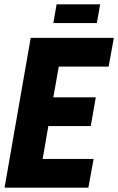

<svg xmlns="http://www.w3.org/2000/svg" viewBox="-20 -862 543 882"><path d="M1 0 121 -688H503L479 -556H250L225 -415H420L397 -283H202L176 -132H410L386 0ZM225 -756 240 -842H440L425 -756Z"/></svg>

Font: Archivo ExtraCondensed ExtraBold
Style: Italic
Weight: 800
Width: 2
Italic angle: -10°
Designer: Hector Gatti
Foundry: Omnibus-Type
Version: Version 2.001